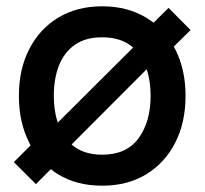

<svg xmlns="http://www.w3.org/2000/svg" viewBox="-20 -575 650 610"><path d="M94 10 24 -60 77 -113Q74.5 -117.5 72.5 -122.5Q40 -186.5 40 -270.5Q40 -355 73 -419.2Q106 -483.5 165.5 -519.2Q225 -555 304.5 -555Q385.5 -555 445 -518.5Q457 -511 468 -503L515.5 -550L585.5 -479.5L532 -427Q534.5 -422.5 537 -418Q569.5 -354 569.5 -270.5Q569.5 -186 536.8 -121.8Q504 -57.5 444.5 -21.2Q385 15 304.5 15Q223.5 15 164 -21.5Q152 -29 141.5 -37.5ZM403 -424Q366 -456.5 304.5 -456.5Q252 -456.5 218 -432.8Q184 -409 167.5 -367.2Q151 -325.5 151 -270.5Q151 -222.5 163.5 -185.5ZM304.5 -83.5Q382 -83.5 420.2 -135.8Q458.5 -188 458.5 -270.5Q458.5 -318 446 -355L207.5 -116Q244 -83.5 304.5 -83.5Z"/></svg>

Font: Cns Manrope SemBd
Style: Regular
Weight: 600
Designer: Mikhail Sharanda
Foundry: Mikhail Sharanda
Version: Version 4.504